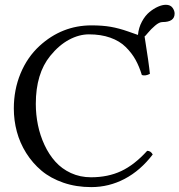

<svg xmlns="http://www.w3.org/2000/svg" viewBox="-20 -763 741 793"><path d="M665 -743.2Q683.6 -743.2 692.4 -731.2Q701.2 -719.2 701.2 -707Q701.2 -671.9 650.9 -671.9Q637.7 -671.9 620.6 -657.2Q603.5 -642.6 591.3 -627.7Q579.1 -612.8 577.1 -612.8Q595.2 -499.5 599.1 -458Q580.6 -448.2 565.9 -453.1Q555.2 -488.3 539.8 -516.1Q524.4 -543.9 499.3 -568.8Q474.1 -593.8 435.5 -607.4Q397 -621.1 347.2 -621.1Q306.6 -621.1 265.1 -598.9Q223.6 -576.7 187.5 -532.2Q127.9 -459 127.9 -334Q127.9 -289.6 136.7 -246.6Q145.5 -203.6 163.8 -164.3Q182.1 -125 208.5 -95.5Q234.9 -65.9 272.9 -48.3Q311 -30.8 356 -30.8Q425.8 -30.8 480.5 -56.4Q535.2 -82 587.9 -140.1Q602.5 -140.1 610.8 -125Q560.1 -58.6 495.1 -24.4Q430.2 9.8 356.9 9.8Q294.4 9.8 241.5 -8.5Q188.5 -26.9 151.4 -58.1Q114.3 -89.4 88.1 -131.1Q62 -172.9 49.6 -219.2Q37.1 -265.6 37.1 -314.9Q37.1 -392.6 64.9 -459.7Q92.8 -526.9 143.1 -573.2Q235.8 -658.2 357.9 -658.2Q403.3 -658.2 437 -652.3Q470.7 -646.5 509.8 -632.8Q548.8 -619.1 549.8 -618.7Q552.7 -648.9 566.2 -673.8Q579.6 -698.7 597.2 -713.1Q614.7 -727.5 632.6 -735.4Q650.4 -743.2 665 -743.2Z"/></svg>

Font: Linux Libertine G
Style: Regular
Weight: 400
Designer: Philipp H. Poll
Foundry: Philipp H. Poll
Version: Version 4.7.5